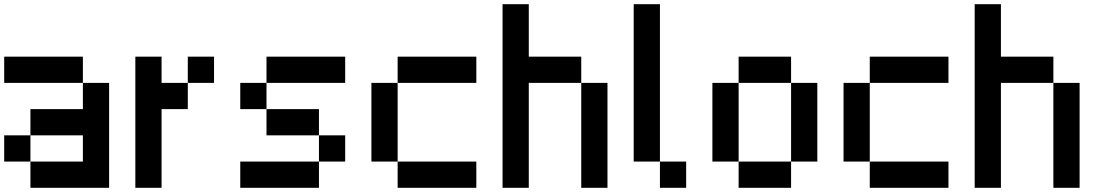

<svg xmlns="http://www.w3.org/2000/svg" viewBox="-20 -895 5290 915"><path d="M0 -125V-250H125V-125ZM0 -500V-625H375V-500ZM125 -250V-375H375V-500H500V0H125V-125H375V-250Z M625 0V-625H750V-500H875V-375H750V0ZM875 -500V-625H1000V-500Z M1125 0V-125H1500V0ZM1125 -375V-500H1250V-375ZM1250 -250V-375H1500V-250ZM1250 -500V-625H1625V-500ZM1500 -250H1625V-125H1500Z M1750 -125V-500H1875V-125ZM2250 -125V0H1875V-125ZM2250 -625V-500H1875V-625Z M2375 0V-875H2500V-625H2750V-500H2500V0ZM2875 0H2750V-500H2875Z M3000 -125V-875H3125V-125ZM3125 -125H3250V0H3125Z M3375 -125V-500H3500V-125ZM3875 -125H3750V-500H3875ZM3500 -125H3750V0H3500ZM3500 -500V-625H3750V-500Z M4000 -125V-500H4125V-125ZM4500 -125V0H4125V-125ZM4500 -625V-500H4125V-625Z M4625 0V-875H4750V-625H5000V-500H4750V0ZM5125 0H5000V-500H5125Z"/></svg>

Font: Galmuri7 Regular
Style: Regular
Weight: 400
Designer: Lee Minseo (quiple)
Version: Version 2.399;hotconv 1.1.1;makeotfexe 2.6.0 DEVELOPMENT